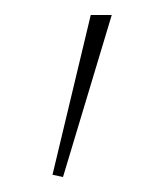

<svg xmlns="http://www.w3.org/2000/svg" viewBox="-20 -780 219 256"><path d="M64 -544 50 -547 101 -760H129Z"/></svg>

Font: Murecho Thin
Style: Regular
Weight: 100
Designer: Neil Summerour
Foundry: Positype
Version: Version 1.010